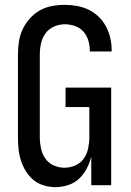

<svg xmlns="http://www.w3.org/2000/svg" viewBox="-20 -763 540 791"><path d="M209 8Q185 8 161 1Q137 -6 118.5 -21Q100 -36 87 -57Q74 -78 66.5 -101Q59 -124 56.5 -148Q54 -172 54 -196V-539Q54 -565 58 -591.5Q62 -618 73.5 -642.5Q85 -667 103 -687Q121 -707 144 -720Q167 -733 193.5 -738Q220 -743 247 -743Q272 -743 297 -738.5Q322 -734 345 -723Q368 -712 386 -694.5Q404 -677 416 -655Q428 -633 434 -608Q440 -583 440 -558V-551H350V-555Q350 -576 343.5 -597Q337 -618 323 -633.5Q309 -649 288.5 -656Q268 -663 247 -663Q224 -663 202.5 -653.5Q181 -644 167.5 -625.5Q154 -607 149 -584.5Q144 -562 144 -539V-196Q144 -174 149 -151Q154 -128 167 -109.5Q180 -91 201.5 -81.5Q223 -72 246 -72Q269 -72 290.5 -81.5Q312 -91 325 -109.5Q338 -128 343 -151Q348 -174 348 -196V-322H250V-402H438V0H356V-118Q350 -93 337.5 -69Q325 -45 306 -27Q287 -9 261 -0.5Q235 8 209 8Z"/></svg>

Font: Iosevka Term Curly Medium
Style: Regular
Weight: 500
Designer: Belleve Invis
Foundry: Belleve Invis
Version: Version 32.3.0